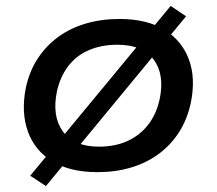

<svg xmlns="http://www.w3.org/2000/svg" viewBox="-20 -572 731 648"><path d="M309 9Q216 9 156.5 -27.5Q97 -64 74 -128.5Q51 -193 67 -275Q79 -331 107 -374Q135 -417 176 -447Q217 -477 269.5 -492.5Q322 -508 383 -508Q476 -508 535 -471.5Q594 -435 617.5 -371.5Q641 -308 624 -225Q612 -169 584 -125.5Q556 -82 515 -52Q474 -22 422 -6.5Q370 9 309 9ZM314 -77Q368 -77 410 -96Q452 -115 480 -151Q508 -187 519 -238Q536 -320 499 -370.5Q462 -421 376 -421Q323 -421 280.5 -403Q238 -385 210.5 -349Q183 -313 172 -263Q155 -179 192.5 -128Q230 -77 314 -77ZM135 56 82 21 556 -552 608 -517Z"/></svg>

Font: Nunito Sans 7pt SemiExpanded SemiBold
Style: Italic
Weight: 600
Width: 6
Italic angle: -9°
Designer: Vernon Adams
Foundry: Vernon Adams
Version: Version 3.101;gftools[0.9.27]